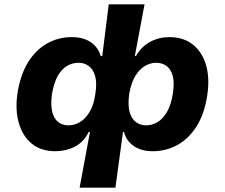

<svg xmlns="http://www.w3.org/2000/svg" viewBox="-20 -690 1042 890"><path d="M349 180 397 -78H391Q368 -31 326.5 -10Q285 11 236 11Q171 11 128 -23.5Q85 -58 67 -120.5Q49 -183 62 -264Q76 -347 111.5 -403.5Q147 -460 199 -489Q251 -518 313 -518Q366 -518 400.5 -494.5Q435 -471 447 -430H454L484 -670H650L605 -430H610Q635 -474 676 -496Q717 -518 765 -518Q831 -518 874.5 -483Q918 -448 935.5 -387Q953 -326 940 -244Q927 -161 891 -104Q855 -47 802.5 -18Q750 11 688 11Q634 11 599.5 -13.5Q565 -38 555 -78H550L515 180ZM298 -109Q325 -109 350.5 -124Q376 -139 395.5 -171.5Q415 -204 422 -255Q430 -306 421 -337.5Q412 -369 391.5 -384Q371 -399 344 -399Q315 -399 290 -384Q265 -369 247.5 -337.5Q230 -306 221 -255Q214 -204 222 -172Q230 -140 249.5 -124.5Q269 -109 298 -109ZM657 -109Q686 -109 711 -124.5Q736 -140 754.5 -172Q773 -204 781 -255Q789 -306 781 -337Q773 -368 753 -383.5Q733 -399 703 -399Q677 -399 651.5 -384Q626 -369 607 -337.5Q588 -306 579 -255Q572 -204 580.5 -172Q589 -140 609.5 -124.5Q630 -109 657 -109Z"/></svg>

Font: Nunito Sans 6pt ExtraBold
Style: Italic
Weight: 800
Italic angle: -9°
Version: Version 3.101;gftools[0.9.27]